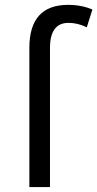

<svg xmlns="http://www.w3.org/2000/svg" viewBox="-20 -762 396 782"><path d="M183.6 0H99.6V-566.9Q99.6 -742.2 257.3 -742.2Q312.5 -742.2 356.4 -723.1L333.5 -650.9Q295.9 -668.9 259.3 -668.9Q183.6 -668.9 183.6 -566.9Z"/></svg>

Font: Cadman
Style: Regular
Weight: 400
Designer: Paul James MIller
Foundry: High-Logic / Made with FontCreator
Version: Version 2.114;March 28, 2021;FontCreator 13.0.0.2683 64-bit